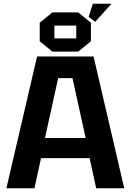

<svg xmlns="http://www.w3.org/2000/svg" viewBox="-20 -1000 694 1020"><path d="M14 0 177 -700H477L640 0H491L456 -160H198L163 0ZM219 -267H435L365 -585H289ZM191 -781V-879L258 -934H396L463 -879V-781L396 -726H258ZM269 -796H385V-864H269ZM486 -884 451 -910 473 -980H572Z"/></svg>

Font: Tektur SemiBold
Style: Regular
Weight: 600
Designer: Adam Jagosz
Foundry: Adam Jagosz
Version: Version 1.005;gftools[0.9.30]